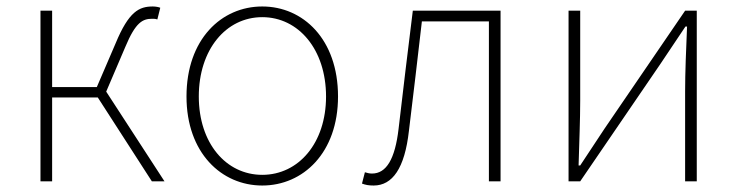

<svg xmlns="http://www.w3.org/2000/svg" viewBox="-20 -560 2277 593"><path d="M105 0H141V-259H282L449 0H488L308 -277L367 -415C399 -492 421 -502 450 -502C458 -502 460 -502 466 -500L475 -536C471 -538 461 -540 452 -540C410 -540 378 -525 337 -426L279 -291H141V-527H105Z M790 13C916 13 1024 -88 1024 -262C1024 -439 916 -540 790 -540C664 -540 556 -439 556 -262C556 -88 664 13 790 13ZM790 -20C678 -20 594 -118 594 -262C594 -407 678 -507 790 -507C902 -507 987 -407 987 -262C987 -118 902 -20 790 -20Z M1134 13C1192 13 1230 -40 1243 -156C1257 -270 1270 -381 1283 -494H1490V0H1526V-527H1255C1240 -405 1225 -284 1211 -162C1200 -68 1173 -24 1129 -24C1120 -24 1114 -26 1107 -28L1098 7C1109 11 1118 13 1134 13Z M1736 0H1772L2020 -363C2042 -396 2075 -445 2097 -478H2102C2099 -407 2096 -336 2096 -277V0H2132V-527H2096L1848 -164C1826 -131 1794 -82 1772 -49H1767C1769 -120 1772 -191 1772 -249V-527H1736Z"/></svg>

Font: Source Han Sans JP VF
Style: Regular
Weight: 250
Designer: Ryoko NISHIZUKA 西塚涼子 (kana, bopomofo & ideographs); Paul D. Hunt (Latin, Greek & Cyrillic); Sandoll Communications 산돌커뮤니
Foundry: Adobe
Version: Version 2.004;hotconv 1.0.118;makeotfexe 2.5.65603